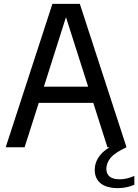

<svg xmlns="http://www.w3.org/2000/svg" viewBox="-20 -760 714 991"><path d="M9.5 0 250.5 -740H392L633 0H534.5L461.5 -229H180L107 0ZM206.5 -312.5H435L320.5 -671.5ZM589.5 211Q530 211 499.5 186.2Q469 161.5 469 117Q469 74 499.2 38.2Q529.5 2.5 603.5 -30.5L633 0Q572 28.5 550.5 55.2Q529 82 529 111Q529 165.5 599 165.5Q615.5 165.5 633.2 161.5Q651 157.5 673.5 148V193.5Q632.5 211 589.5 211Z"/></svg>

Font: Encode Sans Semi Condensed Medium
Style: Regular
Weight: 500
Width: 4
Designer: Multiple Designers
Foundry: Impallari Type
Version: Version 3.000; ttfautohint (v1.8.3) -l 8 -r 50 -G 200 -x 14 